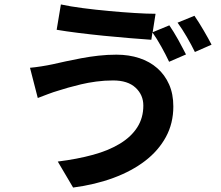

<svg xmlns="http://www.w3.org/2000/svg" viewBox="-20 -790 996 864"><path d="M115 -485Q138 -487 166.5 -491.5Q195 -496 218 -501Q244 -507 276.5 -514Q309 -521 346 -528Q383 -535 423 -539.5Q463 -544 504 -544Q560 -544 607 -528.5Q654 -513 688 -483Q722 -453 741 -410Q760 -367 760 -311Q760 -235 726.5 -173.5Q693 -112 633 -66Q573 -20 490.5 10.5Q408 41 309 54L240 -63Q328 -74 399 -93.5Q470 -113 520.5 -144Q571 -175 598 -217.5Q625 -260 625 -315Q625 -363 590 -395.5Q555 -428 489 -428Q450 -428 413 -423Q376 -418 344.5 -410.5Q313 -403 286.5 -395.5Q260 -388 242 -382Q221 -376 196 -366.5Q171 -357 150 -349ZM661 -611Q619 -614 563 -618.5Q507 -623 447.5 -629Q388 -635 332 -642Q276 -649 235 -656L254 -770Q295 -761 352.5 -753.5Q410 -746 470 -740.5Q530 -735 586 -731.5Q642 -728 680 -728L667 -645L742 -676Q751 -663 761.5 -646Q772 -629 782 -611Q792 -593 801 -575.5Q810 -558 817 -545L741 -512Q727 -542 706.5 -579Q686 -616 666 -644ZM857 -556Q842 -587 820.5 -624Q799 -661 779 -688L855 -719Q864 -706 875 -688.5Q886 -671 896.5 -653Q907 -635 916.5 -618Q926 -601 932 -589Z"/></svg>

Font: Kinto Sans
Style: Bold
Weight: 700
Designer: Authors: Ryoko NISHIZUKA  (kana & ideographs); Paul D. Hunt (Latin, Greek & Cyrillic); Wenlong ZHANG  (bopomofo); Sandol
Foundry: Adobe Systems Incorporated, ookami Inc.
Version: Version 0.001